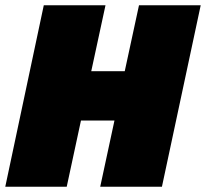

<svg xmlns="http://www.w3.org/2000/svg" viewBox="-25 -708 781 728"><path d="M-5 0 141 -688H375L321 -438H448L502 -688H736L589 0H355L409 -251H282L228 0Z"/></svg>

Font: Saira Thin Black
Style: Italic
Weight: 900
Italic angle: -12°
Version: Version 1.101